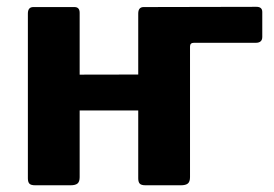

<svg xmlns="http://www.w3.org/2000/svg" viewBox="-20 -551 815 571"><path d="M740.5 -423.7H556.4Q545.1 -423.7 545.1 -412.5L409.3 -530L742.6 -530.7Q760 -530.7 760 -515.4V-441.1Q760 -423.7 740.5 -423.7ZM216.9 -512.9V-24.1Q216.9 -10.7 210.7 -5.4Q204.4 0 190 0H84.6Q71.9 0 67.4 -4.9Q62.9 -9.7 62.9 -20.7V-510.7Q62.9 -530 79.1 -530H201.5Q216.9 -530 216.9 -512.9ZM545.1 -512.9V-24.1Q545.1 -10.7 538.8 -5.4Q532.5 0 518.1 0H412.8Q400.1 0 395.6 -4.9Q391.1 -9.7 391.1 -20.7V-510.7Q391.1 -530 407.2 -530H529.7Q545.1 -530 545.1 -512.9ZM105.8 -222.5Q86.9 -222.5 86.9 -239.9V-313.5Q86.9 -328.8 104.3 -328.8L467 -329.5Q484.4 -329.5 484.4 -314.2V-239.9Q484.4 -222.5 464.8 -222.5Z"/></svg>

Font: Libre Franklin Thin
Style: Regular
Weight: 100
Designer: Pablo Impallari, Rodrigo Fuenzalida, Nhung Nguyen
Foundry: Impallari Type
Version: Version 3.000